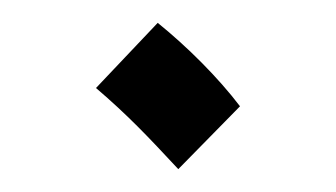

<svg xmlns="http://www.w3.org/2000/svg" viewBox="-20 -373 294 168"><path d="M136 -225 190 -280C171 -305 144 -332 118 -353L64 -296C92 -272 109 -254 136 -225Z"/></svg>

Font: Noto Sans Arabic UI Cn Lt
Style: Regular
Weight: 300
Width: 3
Designer: Monotype Design Team, Nadine Chahine and Nizar Qandah
Foundry: Monotype Imaging Inc.
Version: Version 2.010